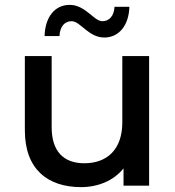

<svg xmlns="http://www.w3.org/2000/svg" viewBox="-20 -762 719 788"><path d="M313 6C383 6 447 -21 487 -71V0H592V-532H482V-260C482 -149 420 -92 326 -92C241 -92 192 -141 192 -240V-532H82V-227C82 -68 175 6 313 6ZM408 -608C469 -608 509 -659 511 -734H450C448 -697 429 -675 400 -675C365 -675 331 -742 266 -742C205 -742 165 -692 163 -614H224C226 -653 245 -675 274 -675C310 -675 343 -608 408 -608Z"/></svg>

Font: Montserrat-Alt1 SemBd
Style: Regular
Weight: 600
Designer: Differentunic
Foundry: Differentunic
Version: Version 7.222